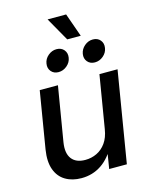

<svg xmlns="http://www.w3.org/2000/svg" viewBox="-131 -973 831 1065"><g transform="rotate(-15 284.5 -440.5)"><path d="M203.1 9.3Q149.9 9.3 111.3 -13.7Q72.8 -36.6 56.2 -82.3Q39.6 -127.9 50.3 -195.3L104.5 -522.5H209L156.7 -208.5Q147 -147.5 171.6 -115.2Q196.3 -83 249.5 -83Q284.7 -83 315.4 -97.7Q346.2 -112.3 367.9 -142.6Q389.6 -172.9 397 -219.7L447.3 -522.5H551.3L464.8 0H363.3L384.3 -129.4H405.3Q369.1 -59.1 318.1 -24.9Q267.1 9.3 203.1 9.3ZM440.4 -591.8Q413.6 -591.8 398.2 -610.1Q382.8 -628.4 387.2 -654.8Q391.6 -681.2 413.1 -699.5Q434.6 -717.8 461.4 -717.8Q488.3 -717.8 503.7 -699.5Q519 -681.2 514.6 -654.8Q510.7 -628.4 489 -610.1Q467.3 -591.8 440.4 -591.8ZM231.9 -591.8Q205.1 -591.8 189.7 -610.1Q174.3 -628.4 178.7 -654.8Q182.6 -681.2 204.3 -699.5Q226.1 -717.8 252.4 -717.8Q279.8 -717.8 295.2 -699.5Q310.5 -681.2 306.2 -654.8Q302.2 -628.4 280.5 -610.1Q258.8 -591.8 231.9 -591.8ZM324.7 -754.9 248 -890.1H354.5L402.3 -754.9Z"/></g></svg>

Font: Inter 28pt Medium
Style: Italic
Weight: 500
Italic angle: -9.3988°
Designer: Rasmus Andersson
Foundry: rsms
Version: Version 4.001;git-66647c0bb